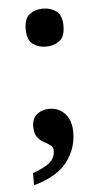

<svg xmlns="http://www.w3.org/2000/svg" viewBox="-52 -577 401 765"><g transform="rotate(-5 149.0 -195.0)"><path d="M149 -392Q118 -392 96 -408.5Q74 -425 74 -468Q74 -511 96 -527.5Q118 -544 149 -544Q180 -544 202.5 -527.5Q225 -511 225 -468Q225 -425 202.5 -408.5Q180 -392 149 -392ZM53 105Q98 90 120.5 71.5Q143 53 143 23Q143 9 132 1Q121 -7 106.5 -14.5Q92 -22 81 -36.5Q70 -51 70 -79Q70 -111 90 -127.5Q110 -144 140 -144Q178 -144 202.5 -117Q227 -90 227 -42Q227 22 187 75Q147 128 53 154Z"/></g></svg>

Font: Noto Naskh Arabic UI Semi
Style: Bold
Weight: 700
Designer: Monotype Design Team, David Williams, Mohamad Dakak and Nizar Qandah
Foundry: Monotype Imaging Inc.
Version: Version 2.014; ttfautohint (v1.8.4.7-5d5b)